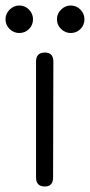

<svg xmlns="http://www.w3.org/2000/svg" viewBox="-57 -678 327 698"><path d="M106 0Q74 0 74 -33V-454Q74 -487 106 -487Q137 -487 137 -454L136 -33Q136 0 106 0ZM13 -558Q-7 -558 -22 -572.5Q-37 -587 -37 -608Q-37 -628 -22 -643Q-7 -658 13 -658Q34 -658 48.5 -643Q63 -628 63 -608Q63 -587 48.5 -572.5Q34 -558 13 -558ZM200 -558Q180 -558 165 -572.5Q150 -587 150 -608Q150 -628 165 -643Q180 -658 200 -658Q221 -658 235.5 -643Q250 -628 250 -608Q250 -587 235.5 -572.5Q221 -558 200 -558Z"/></svg>

Font: Shin Retro Maru Gothic Regular
Style: Regular
Weight: 400
Designer: Iose
Foundry: Typographish
Version: Version 1.002